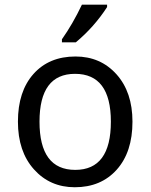

<svg xmlns="http://www.w3.org/2000/svg" viewBox="-20 -786 640 816"><path d="M297.9 9.8Q192.4 9.8 124.3 -66.2Q56.2 -142.1 56.2 -269Q56.2 -397.5 122.3 -471.7Q188.5 -545.9 300.8 -545.9Q407.2 -545.9 475.1 -470.2Q543 -394.5 543 -269Q543 -139.6 476.1 -64.9Q409.2 9.8 297.9 9.8ZM299.8 -64Q451.2 -64 451.2 -269Q451.2 -472.2 298.8 -472.2Q147.9 -472.2 147.9 -269Q147.9 -64 299.8 -64ZM243.2 -619.1Q289.1 -684.1 328.1 -766.1H435.1V-755.9Q380.4 -671.4 302.2 -606H243.2Z"/></svg>

Font: Apple Sans Adjectives
Style: Regular
Weight: 400
Monospace: yes
Foundry: Apple Sans Adjectives
Version: Version 0.01